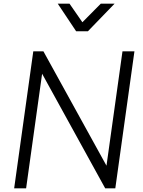

<svg xmlns="http://www.w3.org/2000/svg" viewBox="-20 -1024 778 1044"><path d="M57 0H122L209 -623L552 0H607L711 -745H646L559 -123L216 -745H161ZM294 -1004 394 -854H458L603 -1004H528L428 -903L358 -1004Z"/></svg>

Font: Mluvka Light
Style: Italic
Weight: 300
Italic angle: -8°
Designer: Modified by Jiří Krblich, Original typeface by Gumpita Rahayu
Foundry: Gumpita Rahayu & Jiří Krblich
Version: Version 2.000;Glyphs 3.1.1 (3134)